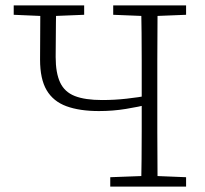

<svg xmlns="http://www.w3.org/2000/svg" viewBox="-20 -694 761 714"><path d="M147 -634 31 -639V-674H293V-639L169 -634ZM348 -281Q276 -281 227 -299Q178 -317 153.5 -358.5Q129 -400 129 -472Q129 -522 129.5 -573Q130 -624 130 -674H189Q188 -643 188 -610.5Q188 -578 187.5 -545.5Q187 -513 187 -482Q187 -423 203.5 -387.5Q220 -352 258 -337Q296 -322 360 -322Q406 -322 450.5 -327Q495 -332 533 -339V-306Q497 -297 448.5 -289Q400 -281 348 -281ZM390 0V-35L524 -40H549L672 -35V0ZM505 0Q506 -51 506.5 -102.5Q507 -154 507 -207Q507 -260 507 -315V-367Q507 -418 507 -469.5Q507 -521 506.5 -572Q506 -623 505 -674H566Q566 -623 565.5 -572Q565 -521 565 -470Q565 -419 565 -367V-307Q565 -256 565 -204.5Q565 -153 565.5 -102Q566 -51 566 0ZM525 -634 401 -639V-674H672V-639L547 -634Z"/></svg>

Font: Source Serif 4 Light
Style: Regular
Weight: 300
Designer: Frank Grießhammer
Foundry: Adobe Systems Incorporated
Version: Version 4.004;hotconv 1.0.116;makeotfexe 2.5.65601